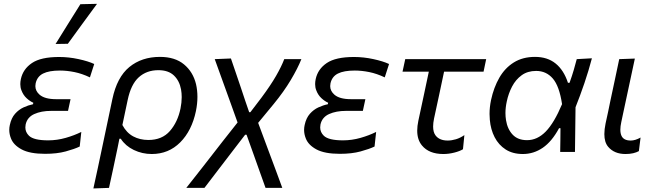

<svg xmlns="http://www.w3.org/2000/svg" viewBox="-20 -812 3504 1026"><path d="M221 10Q139.5 10 95.8 -13.5Q52 -37 38.5 -72.5Q29.5 -95 29.5 -118Q29.5 -131 32.5 -144Q40.5 -181.5 60.5 -204Q80.5 -226.5 106 -238.2Q131.5 -250 156.5 -255L158 -263Q140.5 -270.5 122.2 -287.2Q104 -304 94.5 -329.5Q88.5 -344.5 88.5 -362.5Q88.5 -375.5 91.5 -389.5Q103 -443 150.8 -475.2Q198.5 -507.5 296 -507.5Q347.5 -507.5 399.5 -496.2Q451.5 -485 483.5 -470L460.5 -398.5Q418.5 -418.5 378 -426.8Q337.5 -435 300.5 -435Q242 -435 210.2 -419Q178.5 -403 170.5 -366.5Q169 -359 169 -352Q169 -326 191 -306.5Q218.5 -282 280 -282H357L343.5 -219.5H253.5Q200.5 -219.5 163 -202.5Q125.5 -185.5 117 -146.5Q115.5 -138.5 115.5 -131Q115.5 -105.5 135 -86.5Q160.5 -62 237.5 -62Q284.5 -62 331 -75.2Q377.5 -88.5 414.5 -107L406 -29Q378 -15.5 331.2 -2.8Q284.5 10 221 10ZM277 -577Q310.5 -631 343.5 -684Q376.5 -737 409.5 -789.5L498.5 -791.5Q458.5 -737.5 419.8 -684.2Q381 -631 342.5 -578Z M479 195Q491 139.5 502.5 87Q513.5 34.5 526.5 -26.5L580.5 -282.5Q605 -399.5 671.2 -453.8Q737.5 -508 834.5 -508Q915 -508 963.2 -468Q1011.5 -428 1027.5 -362.5Q1035 -330 1035 -294.5Q1035 -258 1027 -218.5Q1005 -113.5 943 -51.2Q881 11 791 11Q740 11 695.2 -10.5Q650.5 -32 625.5 -70.5H618L608.5 -23Q596 35 585.5 86Q574.5 137 562.5 192ZM773 -64Q846 -64 887.8 -111.8Q929.5 -159.5 944.5 -232Q951 -264 951 -293Q951 -314 947.5 -334Q939 -380.5 909.2 -408.8Q879.5 -437 826.5 -437Q763.5 -437 721.5 -399Q679.5 -361 662 -276.5L634 -144Q656 -102.5 691.8 -83.2Q727.5 -64 773 -64Z M975.5 192Q1009.5 148.5 1060.5 84Q1111 19 1171 -58L1249.5 -157.5L1214 -256.5Q1192.5 -316 1170.5 -377Q1148.5 -437.5 1127.5 -496L1214 -499.5Q1225 -467 1239.5 -425Q1253.5 -382.5 1267.5 -342.5L1290 -275L1311.5 -212.5H1318L1377.5 -290.5Q1426.5 -356.5 1455.2 -406.5Q1484 -456.5 1499 -496H1590.5Q1571 -447 1534 -384.8Q1497 -322.5 1442 -255.5L1359.5 -155.5L1411 -17Q1437.5 54.5 1455 101Q1472 147 1488.5 192H1399Q1383 148 1367.5 104Q1352 60 1335.5 14L1297.5 -92H1290L1233.5 -18.5Q1179.5 52 1140.5 103Q1101.5 154 1072.5 192Z M1796.5 10Q1715 10 1671.2 -13.5Q1627.5 -37 1614 -72.5Q1605 -95 1605 -118Q1605 -131 1608 -144Q1616 -181.5 1636 -204Q1656 -226.5 1681.5 -238.2Q1707 -250 1732 -255L1733.5 -263Q1716 -270.5 1697.8 -287.2Q1679.5 -304 1670 -329.5Q1664 -344.5 1664 -362.5Q1664 -375.5 1667 -389.5Q1678.5 -443 1726.2 -475.2Q1774 -507.5 1871.5 -507.5Q1923 -507.5 1975 -496.2Q2027 -485 2059 -470L2036 -398.5Q1994 -418.5 1953.5 -426.8Q1913 -435 1876 -435Q1817.5 -435 1785.8 -419Q1754 -403 1746 -366.5Q1744.5 -359 1744.5 -352Q1744.5 -326 1766.5 -306.5Q1794 -282 1855.5 -282H1932.5L1919 -219.5H1829Q1776 -219.5 1738.5 -202.5Q1701 -185.5 1692.5 -146.5Q1691 -138.5 1691 -131Q1691 -105.5 1710.5 -86.5Q1736 -62 1813 -62Q1860 -62 1906.5 -75.2Q1953 -88.5 1990 -107L1981.5 -29Q1953.5 -15.5 1906.8 -2.8Q1860 10 1796.5 10Z M2349 11Q2272.5 11 2235 -34.5Q2209.5 -65 2209.5 -114Q2209.5 -138 2215.5 -166.5Q2231 -239.5 2245 -304Q2259 -368.5 2271.5 -429H2131L2145.5 -496H2578L2564 -429H2353Q2339.5 -366.5 2326.5 -304L2299.5 -179Q2294.5 -155 2294.5 -136Q2294.5 -106 2307 -89Q2327.5 -61 2372.5 -61Q2393.5 -61 2416.2 -67.8Q2439 -74.5 2461.5 -90L2454 -14.5Q2437 -4 2407.5 3.5Q2378 11 2349 11Z M2774 11Q2720 11 2682.2 -13.2Q2644.5 -37.5 2623.2 -78.8Q2602 -120 2597.5 -171.5Q2596 -187 2596 -203Q2596 -239.5 2604 -277.5Q2618.5 -345 2648.5 -397Q2678.5 -449 2726 -478.5Q2773.5 -508 2839 -508Q2905.5 -508 2949.2 -472.5Q2993 -437 3015 -369.5H3023.5Q3037 -407 3046 -438Q3055 -469 3062 -496L3143 -500.5Q3126 -435.5 3103 -367.8Q3080 -300 3055.5 -239L3052.5 0H2973.5Q2974 -32.5 2974.5 -64.5Q2974.5 -96.5 2975 -127H2967.5Q2929 -55.5 2880.2 -22.2Q2831.5 11 2774 11ZM2796.5 -63Q2851.5 -63 2896.5 -109.2Q2941.5 -155.5 2983.5 -255.5Q2969 -352 2934 -392.5Q2899 -433 2845 -433Q2799.5 -433 2767.8 -410Q2736 -387 2716.5 -349.8Q2697 -312.5 2688 -269.5Q2681 -237.5 2681 -208Q2681 -188.5 2684 -170Q2691.5 -122.5 2719.2 -92.8Q2747 -63 2796.5 -63Z M3322.5 11Q3262.5 11 3230 -27.5Q3209.5 -51.5 3209.5 -95.5Q3209.5 -120.5 3216 -152Q3224 -189.5 3230 -216.5Q3235.5 -243 3241.5 -272.5Q3255.5 -337.5 3266.5 -389.5Q3277.5 -441.5 3289 -496L3372.5 -499Q3353 -409 3337 -333Q3321 -257 3309.5 -204.5L3300 -159.5Q3295 -136.5 3295 -119Q3295 -99.5 3301 -86.5Q3312.5 -61 3350.5 -61Q3374.5 -61 3403 -77L3394 -4.5Q3381.5 2.5 3363.5 6.8Q3345.5 11 3322.5 11Z"/></svg>

Font: Heraclito
Style: Italic
Weight: 400
Italic angle: -12°
Designer: Kostas Bartsokas (font) & Cristiano Sobral (main changes)
Foundry: Kostas Bartsokas (font) & Cristiano Sobral (main changes)
Version: Version 1.00;July 8, 2020;FontCreator 13.0.0.2655 64-bit